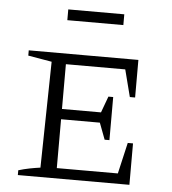

<svg xmlns="http://www.w3.org/2000/svg" viewBox="-51 -752 717 799"><g transform="rotate(5 307.5 -352.5)"><path d="M497 -173H519V0H53V-20Q76 -27 99 -31.5Q122 -36 144 -39L152 -482L53 -499V-521H511V-364H489L460 -477H212V-290H375L400 -358H420V-178H400L374 -247H212V-43H467ZM202 -660V-705H436V-660Z"/></g></svg>

Font: Piazzolla SC Light
Style: Regular
Weight: 300
Designer: Juan Pablo del Peral
Foundry: Huerta Tipografica
Version: Version 1.330